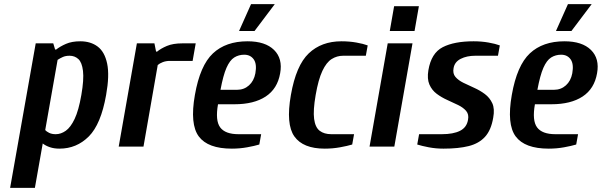

<svg xmlns="http://www.w3.org/2000/svg" viewBox="-20 -710 2915 930"><path d="M29 200 153 -500H238L247 -470H252Q271 -485 299.5 -497.5Q328 -510 369 -510Q419 -510 453 -484.5Q487 -459 499 -402Q511 -345 494 -250Q469 -108 410 -49Q351 10 268 10Q242 10 221.5 3Q201 -4 187 -15L149 200ZM250 -60Q275 -60 298.5 -76.5Q322 -93 341.5 -134Q361 -175 374 -250Q387 -325 382 -366.5Q377 -408 359.5 -424Q342 -440 317 -440Q298 -440 284.5 -434Q271 -428 259 -420L199 -80Q205 -73 218 -66.5Q231 -60 250 -60Z M555 0 643 -500H728L736 -460H741Q759 -475 788.5 -487.5Q818 -500 863 -500H928L913 -415H803Q784 -415 768.5 -409Q753 -403 744 -395L675 0Z M1103 10Q987 10 943 -49Q899 -108 924 -250Q949 -393 1011.5 -451.5Q1074 -510 1179 -510Q1265 -510 1307.5 -468Q1350 -426 1337 -355Q1324 -280 1267 -242.5Q1210 -205 1116 -205H1036Q1022 -126 1046.5 -93Q1071 -60 1135 -60H1245L1236 -10Q1213 -3 1177 3.5Q1141 10 1103 10ZM1048 -275H1128Q1162 -275 1186 -296.5Q1210 -318 1217 -355Q1225 -400 1209 -422.5Q1193 -445 1163 -445Q1136 -445 1114.5 -431.5Q1093 -418 1077 -381.5Q1061 -345 1048 -275ZM1138 -560 1196 -690H1311L1213 -560Z M1553 10Q1448 10 1406 -49Q1364 -108 1389 -250Q1414 -393 1475.5 -451.5Q1537 -510 1634 -510Q1672 -510 1706 -504Q1740 -498 1761 -490L1752 -440H1642Q1612 -440 1586.5 -424Q1561 -408 1541.5 -366.5Q1522 -325 1509 -250Q1496 -175 1501.5 -134Q1507 -93 1528.5 -76.5Q1550 -60 1585 -60H1695L1686 -10Q1663 -3 1627 3.5Q1591 10 1553 10Z M1868 -560 1889 -680H2009L1988 -560ZM1770 0 1858 -500H1978L1890 0Z M2128 10Q2091 10 2057 3.5Q2023 -3 2001 -10L2010 -60H2120Q2176 -60 2208.5 -76.5Q2241 -93 2247 -130Q2252 -156 2238 -172.5Q2224 -189 2199.5 -201Q2175 -213 2147 -225.5Q2119 -238 2095.5 -255.5Q2072 -273 2060 -300.5Q2048 -328 2055 -370Q2069 -453 2124.5 -481.5Q2180 -510 2274 -510Q2312 -510 2346 -504Q2380 -498 2401 -490L2392 -440H2282Q2241 -440 2211.5 -425Q2182 -410 2177 -380Q2172 -354 2186 -337.5Q2200 -321 2224.5 -309Q2249 -297 2277 -284.5Q2305 -272 2328.5 -254.5Q2352 -237 2364.5 -210Q2377 -183 2369 -140Q2359 -80 2329.5 -47.5Q2300 -15 2250.5 -2.5Q2201 10 2128 10Z M2638 10Q2522 10 2478 -49Q2434 -108 2459 -250Q2484 -393 2546.5 -451.5Q2609 -510 2714 -510Q2800 -510 2842.5 -468Q2885 -426 2872 -355Q2859 -280 2802 -242.5Q2745 -205 2651 -205H2571Q2557 -126 2581.5 -93Q2606 -60 2670 -60H2780L2771 -10Q2748 -3 2712 3.5Q2676 10 2638 10ZM2583 -275H2663Q2697 -275 2721 -296.5Q2745 -318 2752 -355Q2760 -400 2744 -422.5Q2728 -445 2698 -445Q2671 -445 2649.5 -431.5Q2628 -418 2612 -381.5Q2596 -345 2583 -275ZM2673 -560 2731 -690H2846L2748 -560Z"/></svg>

Font: Cuprum
Style: Bold Italic
Weight: 700
Italic angle: -10°
Designer: Jovanny Lemonad
Foundry: Jovanny Lemonad
Version: Version 3.000